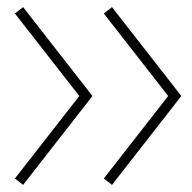

<svg xmlns="http://www.w3.org/2000/svg" viewBox="-20 -548 540 540"><path d="M272 -510 295 -528 490 -278 295 -28 272 -46 453 -278ZM22 -510 45 -528 240 -278 45 -28 22 -46 203 -278Z"/></svg>

Font: Spartan MB
Style: Regular
Weight: 250
Designer: Matt Bailey
Foundry: Matt Bailey
Version: Version 1.000